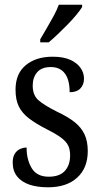

<svg xmlns="http://www.w3.org/2000/svg" viewBox="-20 -786 428 816"><path d="M184 10Q138 10 104.5 -1.5Q71 -13 52.5 -36.5Q34 -60 34 -95Q34 -119 43 -133Q52 -147 66 -153Q80 -159 93 -159Q93 -107 115 -71Q137 -35 187 -35Q233 -35 255.5 -59.5Q278 -84 278 -126Q278 -151 269.5 -168Q261 -185 239.5 -201Q218 -217 180 -236Q133 -260 103.5 -282.5Q74 -305 60 -333.5Q46 -362 46 -405Q46 -473 89.5 -509Q133 -545 204 -545Q249 -545 278 -532Q307 -519 322 -498Q337 -477 337 -452Q337 -426 321.5 -410Q306 -394 276 -394Q276 -447 255.5 -474Q235 -501 196 -501Q157 -501 138 -479Q119 -457 119 -422Q119 -382 143 -360.5Q167 -339 223 -311Q268 -290 296.5 -267.5Q325 -245 339 -215.5Q353 -186 353 -144Q353 -72 308 -31Q263 10 184 10ZM151 -619Q165 -643 180 -668.5Q195 -694 208.5 -719Q222 -744 230 -766H329V-756Q321 -743 305 -723.5Q289 -704 268.5 -683Q248 -662 226.5 -641.5Q205 -621 187 -606H151Z"/></svg>

Font: Noto Serif Condensed
Style: Regular
Weight: 400
Width: 3
Designer: Monotype Design Team
Foundry: Monotype Imaging Inc.
Version: Version 2.015